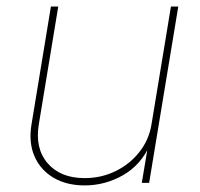

<svg xmlns="http://www.w3.org/2000/svg" viewBox="-20 -561 614 589"><path d="M239.7 7.8Q184.1 7.8 144 -15.9Q104 -39.6 85.7 -81.8Q67.4 -124 76.7 -179.7L136.2 -541H158.7L99.1 -179.7Q86.9 -105.5 126.2 -60.1Q165.5 -14.6 239.7 -14.6Q290.5 -14.6 334.2 -35.9Q377.9 -57.1 407.5 -94.5Q437 -131.8 444.8 -179.7L504.4 -541H526.9L437.5 0H415L434.6 -117.2H440.4Q412.1 -54.7 357.2 -23.4Q302.2 7.8 239.7 7.8Z"/></svg>

Font: Inter 17pt Thin
Style: Italic
Weight: 250
Italic angle: -9.3988°
Version: Version 4.001;git-66647c0bb